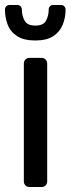

<svg xmlns="http://www.w3.org/2000/svg" viewBox="-22 -753 284 773"><path d="M97 0Q87 0 80.5 -6.5Q74 -13 74 -23V-497Q74 -507 80.5 -513.5Q87 -520 97 -520H145Q155 -520 161.5 -513.5Q168 -507 168 -497V-23Q168 -13 161.5 -6.5Q155 0 145 0ZM120 -590Q74 -590 47 -607.5Q20 -625 9 -653.5Q-2 -682 -2 -714Q-2 -722 3 -727.5Q8 -733 17 -733H47Q56 -733 61 -727.5Q66 -722 66 -714Q66 -690 77 -670Q88 -650 120 -650Q153 -650 163.5 -670Q174 -690 174 -714Q174 -722 179 -727.5Q184 -733 193 -733H223Q232 -733 237 -727.5Q242 -722 242 -714Q242 -682 230.5 -653.5Q219 -625 192.5 -607.5Q166 -590 120 -590Z"/></svg>

Font: Rubik Light
Style: Regular
Weight: 400
Version: Version 2.101